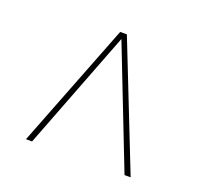

<svg xmlns="http://www.w3.org/2000/svg" viewBox="-87 -813 684 648"><g transform="rotate(20 255.0 -489.5)"><path d="M66 -265 241 -714H265L442 -265H420L253 -693L88 -265Z"/></g></svg>

Font: Noto Serif Display SemiCondensed Thin
Style: Italic
Weight: 100
Width: 4
Italic angle: -12°
Designer: Monotype Design Team
Foundry: Monotype Imaging Inc.
Version: Version 2.009